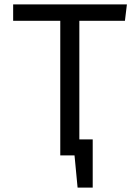

<svg xmlns="http://www.w3.org/2000/svg" viewBox="-20 -709 640 876"><path d="M550 -614H342V-73H403V147H334L320 0H255V-614H40V-689H559Z"/></svg>

Font: Fira Mono
Style: Regular
Weight: 400
Designer: Carrois Corporate & Edenspiekermann AG
Foundry: Carrois Corporate GbR & Edenspiekermann AG
Version: Version 3.206;PS 003.206;hotconv 1.0.70;makeotf.lib2.5.58329